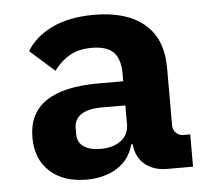

<svg xmlns="http://www.w3.org/2000/svg" viewBox="-44 -575 688 634"><g transform="rotate(-5 300.0 -258.0)"><path d="M487 0Q441 0 412.5 -24Q384 -48 380 -91H375Q362 -41 320 -14.5Q278 12 218 12Q142 12 97 -29Q52 -70 52 -142Q52 -301 284 -301H367V-327Q367 -374 345 -397Q323 -420 273 -420Q229 -420 199.5 -403Q170 -386 147 -355L66 -427Q93 -473 150 -500.5Q207 -528 290 -528Q397 -528 456 -478.5Q515 -429 515 -333V-141Q515 -127 525 -117Q535 -107 549 -107H572V0ZM367 -159V-221H288Q244 -221 220.5 -205.5Q197 -190 197 -160V-140Q197 -113 217.5 -99Q238 -85 274 -85Q315 -85 341 -104.5Q367 -124 367 -159Z"/></g></svg>

Font: iA Writer Duo S
Style: Bold
Weight: 700
Designer: Mike Abbink, Paul van der Laan, Pieter van Rosmalen, Oliver Reichenstein
Foundry: Bold Monday and Information Architects Inc.
Version: Version 2.000